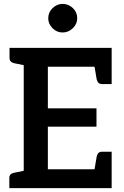

<svg xmlns="http://www.w3.org/2000/svg" viewBox="-20 -967 635 987"><path d="M102 0V-721H554V-624H226V-410H476V-316H226V-97H554V0ZM462 -73 477 -162Q480 -175 486.5 -181Q493 -187 504 -187H554V-97ZM462 -648 554 -624V-535H504Q493 -535 486.5 -541Q480 -547 477 -559ZM129 -721 117 -629 53 -642Q41 -645 35 -651.5Q29 -658 29 -670V-721ZM28 0V-52Q28 -64 34.5 -70.5Q41 -77 53 -79L116 -92L129 0ZM302 -800Q272 -800 250 -822Q228 -844 228 -873Q228 -904 250.5 -925.5Q273 -947 302 -947Q332 -947 354.5 -925.5Q377 -904 377 -873Q377 -844 354.5 -822Q332 -800 302 -800Z"/></svg>

Font: Aleo SemiBold
Style: Regular
Weight: 600
Designer: Alessio Laiso
Foundry: Alessio Laiso
Version: Version 2.001;gftools[0.9.29]